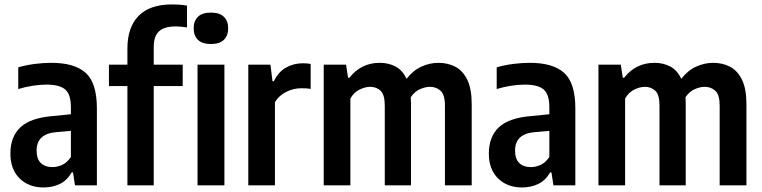

<svg xmlns="http://www.w3.org/2000/svg" viewBox="-20 -838 3445 868"><path d="M177 9.5Q110.5 9.5 68.8 -31.2Q27 -72 27 -144Q27 -220 72.5 -262.8Q118 -305.5 220.5 -313.5L300.5 -321.5V-353Q300.5 -412 274.5 -433.8Q248.5 -455.5 190 -455.5Q162.5 -455.5 128.8 -450.5Q95 -445.5 62.5 -435.5V-533.5Q95.5 -543.5 135.8 -548.8Q176 -554 212 -554Q317 -554 367.5 -508.5Q418 -463 418 -347.5V0H319L310 -58.5H304Q283.5 -22.5 250.5 -6.5Q217.5 9.5 177 9.5ZM145.5 -157.5Q145.5 -119 164.8 -100.8Q184 -82.5 217 -82.5Q237.5 -82.5 259.8 -92Q282 -101.5 300.5 -128V-246.5L233 -240.5Q145.5 -232.5 145.5 -157.5Z M556 0V-449H472.5V-545.5H556V-618.5Q556 -714.5 606.5 -766.2Q657 -818 758 -818Q774 -818 791.8 -816.8Q809.5 -815.5 825.5 -812.5V-714Q798 -718.5 774 -718.5Q723 -718.5 699 -696.5Q675 -674.5 675 -625.5V-545.5H806V-449H675V0Z M873 0V-545.5H994.5V0ZM933.5 -639Q894 -639 874.8 -658Q855.5 -677 855.5 -710Q855.5 -743 874.8 -762Q894 -781 933.5 -781Q973 -781 992.2 -762Q1011.5 -743 1011.5 -710Q1011.5 -677 992.2 -658Q973 -639 933.5 -639Z M1102.5 0V-545.5H1202.5L1212 -470.5H1218Q1239 -514 1273.8 -533Q1308.5 -552 1349.5 -552Q1359.5 -552 1368.8 -551.2Q1378 -550.5 1384.5 -549V-436Q1374 -438 1363.5 -438.5Q1353 -439 1342 -439Q1306.5 -439 1273.8 -422.5Q1241 -406 1223 -376.5V0Z M1443.5 0V-545.5H1544.5L1553.5 -486.5H1559.5Q1612.5 -554 1697 -554Q1736 -554 1767.8 -537.5Q1799.5 -521 1818 -481.5Q1847.5 -520 1885.5 -537Q1923.5 -554 1962 -554Q2004 -554 2038 -536.5Q2072 -519 2092.2 -478Q2112.5 -437 2112.5 -367V0H1991.5V-361Q1991.5 -409.5 1972 -427.5Q1952.5 -445.5 1923 -445.5Q1904 -445.5 1879.5 -435.2Q1855 -425 1837 -398.5Q1838 -386.5 1838 -373.5V0H1719.5V-361Q1719.5 -409.5 1700.8 -427.5Q1682 -445.5 1653 -445.5Q1632 -445.5 1606.2 -433.5Q1580.5 -421.5 1564 -392.5V0Z M2340 9.5Q2273.5 9.5 2231.8 -31.2Q2190 -72 2190 -144Q2190 -220 2235.5 -262.8Q2281 -305.5 2383.5 -313.5L2463.5 -321.5V-353Q2463.5 -412 2437.5 -433.8Q2411.5 -455.5 2353 -455.5Q2325.5 -455.5 2291.8 -450.5Q2258 -445.5 2225.5 -435.5V-533.5Q2258.5 -543.5 2298.8 -548.8Q2339 -554 2375 -554Q2480 -554 2530.5 -508.5Q2581 -463 2581 -347.5V0H2482L2473 -58.5H2467Q2446.5 -22.5 2413.5 -6.5Q2380.5 9.5 2340 9.5ZM2308.5 -157.5Q2308.5 -119 2327.8 -100.8Q2347 -82.5 2380 -82.5Q2400.5 -82.5 2422.8 -92Q2445 -101.5 2463.5 -128V-246.5L2396 -240.5Q2308.5 -232.5 2308.5 -157.5Z M2685.5 0V-545.5H2786.5L2795.5 -486.5H2801.5Q2854.5 -554 2939 -554Q2978 -554 3009.8 -537.5Q3041.5 -521 3060 -481.5Q3089.5 -520 3127.5 -537Q3165.5 -554 3204 -554Q3246 -554 3280 -536.5Q3314 -519 3334.2 -478Q3354.5 -437 3354.5 -367V0H3233.5V-361Q3233.5 -409.5 3214 -427.5Q3194.5 -445.5 3165 -445.5Q3146 -445.5 3121.5 -435.2Q3097 -425 3079 -398.5Q3080 -386.5 3080 -373.5V0H2961.5V-361Q2961.5 -409.5 2942.8 -427.5Q2924 -445.5 2895 -445.5Q2874 -445.5 2848.2 -433.5Q2822.5 -421.5 2806 -392.5V0Z"/></svg>

Font: Encode Sans Cnd SmBold
Style: Regular
Weight: 600
Width: 3
Designer: Multiple Designers
Foundry: Impallari Type
Version: Version 3.002; ttfautohint (v1.8.3) -l 8 -r 50 -G 200 -x 14 